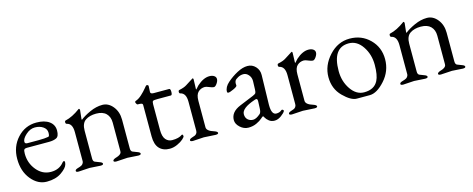

<svg xmlns="http://www.w3.org/2000/svg" viewBox="-30 -914 3379 1373"><g transform="rotate(-15 1659.0 -227.0)"><path d="M229 -414Q289 -414 323.5 -389Q358 -364 358 -321Q358 -278 336.5 -267.5Q315 -257 281 -257H117Q103 -257 97.5 -250.5Q92 -244 92 -220Q92 -150 135 -98Q178 -46 240.5 -46Q303 -46 337 -90Q344 -97 348 -97Q359 -97 352 -71Q345 -45 302.5 -15.5Q260 14 194 14Q128 14 79 -46Q30 -106 30 -197.5Q30 -289 87.5 -351.5Q145 -414 229 -414ZM111 -303Q111 -288 130 -288H212Q259 -288 285 -293Q295 -294 295 -321.5Q295 -349 270 -366Q245 -383 209.5 -383Q174 -383 142.5 -354.5Q111 -326 111 -303Z M873 3 793 -2 711 3Q691 3 691 -6.5Q691 -16 714 -24Q715 -24 718 -25Q751 -35 756 -52Q757 -57 757 -62V-272Q757 -315 732 -340Q707 -365 658.5 -365Q610 -365 579 -344Q548 -323 548 -268V-62Q548 -42 560 -36Q573 -30 593.5 -23Q614 -16 614 -6.5Q614 3 594 3L513 -2L432 3Q412 3 412 -6.5Q412 -16 428.5 -21.5Q445 -27 447.5 -27.5Q450 -28 458 -32Q466 -36 468 -39Q478 -50 478 -62V-277Q478 -341 437 -349Q429 -351 429 -362Q429 -373 436 -374Q488 -386 546 -429Q547 -430 549.5 -430Q552 -430 555 -421L548 -356Q548 -349 549 -348Q577 -371 624.5 -392.5Q672 -414 717 -414Q762 -414 794.5 -374Q827 -334 827 -275V-62Q827 -42 839 -36Q852 -30 872.5 -23Q893 -16 893 -6.5Q893 3 873 3Z M1104 14Q1055 14 1027.5 -15.5Q1000 -45 1000 -105V-337Q1000 -346 992.5 -349Q985 -352 962 -352Q959 -352 954.5 -359.5Q950 -367 950 -371.5Q950 -376 955 -379Q978 -386 1002 -408Q1026 -430 1041 -449Q1056 -468 1059 -468Q1073 -468 1073 -458L1071 -414Q1071 -400 1095 -400H1209Q1219 -400 1219 -376Q1219 -352 1209 -352H1110Q1083 -352 1076.5 -348Q1070 -344 1070 -324V-135Q1070 -84 1089 -62.5Q1108 -41 1136 -41Q1186 -41 1211 -60Q1215 -63 1218 -58.5Q1221 -54 1221 -47.5Q1221 -41 1205 -26.5Q1189 -12 1160.5 1Q1132 14 1104 14Z M1446 3 1359 -2 1278 3Q1258 3 1258 -6.5Q1258 -16 1276 -22Q1294 -28 1300 -30.5Q1306 -33 1312.5 -41Q1319 -49 1319 -62V-277Q1319 -340 1278 -349Q1270 -351 1270 -361.5Q1270 -372 1277 -374Q1315 -382 1333 -394Q1367 -416 1378 -422.5Q1389 -429 1389 -429.5Q1389 -430 1391.5 -430Q1394 -430 1396 -423Q1396 -396 1394.5 -371Q1393 -346 1394.5 -346Q1396 -346 1400 -351Q1414 -368 1418 -371Q1466 -414 1510 -414Q1531 -414 1544.5 -405Q1558 -396 1558 -381Q1558 -366 1545.5 -348Q1533 -330 1522 -330Q1511 -330 1490 -339Q1469 -348 1459 -348Q1430 -348 1409.5 -329Q1389 -310 1389 -264V-67Q1390 -40 1443 -24Q1466 -16 1466 -6.5Q1466 3 1446 3Z M1678 -87Q1678 -61 1694 -46.5Q1710 -32 1733 -32Q1756 -32 1787 -59Q1798 -68 1799 -99L1801 -148Q1802 -169 1792 -169Q1785 -169 1778 -166Q1678 -132 1678 -87ZM1679 -314 1680 -300Q1680 -291 1651.5 -278Q1623 -265 1613 -265Q1603 -265 1603 -274Q1603 -308 1637.5 -338.5Q1672 -369 1714 -391.5Q1756 -414 1791.5 -414Q1827 -414 1851 -388Q1875 -362 1874 -325L1869 -109V-103Q1869 -32 1905 -32Q1930 -32 1945 -46Q1949 -50 1955 -46.5Q1961 -43 1961 -37V-36Q1955 -23 1930 -4.5Q1905 14 1880.5 14Q1856 14 1839.5 1Q1823 -12 1816 -25Q1809 -38 1807 -38Q1803 -38 1789 -25Q1775 -12 1747.5 1Q1720 14 1686.5 14Q1653 14 1625.5 -11Q1598 -36 1598 -65Q1598 -125 1671 -155L1773 -197Q1792 -205 1796 -211Q1800 -217 1801 -237L1803 -299V-301Q1803 -327 1786.5 -346Q1770 -365 1748.5 -365Q1727 -365 1708 -354.5Q1689 -344 1684 -335Q1679 -326 1679 -314Z M2179 3 2092 -2 2011 3Q1991 3 1991 -6.5Q1991 -16 2009 -22Q2027 -28 2033 -30.5Q2039 -33 2045.5 -41Q2052 -49 2052 -62V-277Q2052 -340 2011 -349Q2003 -351 2003 -361.5Q2003 -372 2010 -374Q2048 -382 2066 -394Q2100 -416 2111 -422.5Q2122 -429 2122 -429.5Q2122 -430 2124.5 -430Q2127 -430 2129 -423Q2129 -396 2127.5 -371Q2126 -346 2127.5 -346Q2129 -346 2133 -351Q2147 -368 2151 -371Q2199 -414 2243 -414Q2264 -414 2277.5 -405Q2291 -396 2291 -381Q2291 -366 2278.5 -348Q2266 -330 2255 -330Q2244 -330 2223 -339Q2202 -348 2192 -348Q2163 -348 2142.5 -329Q2122 -310 2122 -264V-67Q2123 -40 2176 -24Q2199 -16 2199 -6.5Q2199 3 2179 3Z M2533 -383Q2413 -383 2413 -210Q2413 -133 2453 -74.5Q2493 -16 2551 -16Q2626 -16 2654 -71Q2674 -110 2674 -187Q2674 -264 2634 -323.5Q2594 -383 2533 -383ZM2388 -43Q2331 -100 2331 -186.5Q2331 -273 2395.5 -343.5Q2460 -414 2548 -414Q2636 -414 2696 -354.5Q2756 -295 2756 -207Q2756 -119 2696.5 -52.5Q2637 14 2583.5 14Q2530 14 2487.5 14Q2445 14 2388 -43Z M3276 3 3196 -2 3114 3Q3094 3 3094 -6.5Q3094 -16 3117 -24Q3118 -24 3121 -25Q3154 -35 3159 -52Q3160 -57 3160 -62V-272Q3160 -315 3135 -340Q3110 -365 3061.5 -365Q3013 -365 2982 -344Q2951 -323 2951 -268V-62Q2951 -42 2963 -36Q2976 -30 2996.5 -23Q3017 -16 3017 -6.5Q3017 3 2997 3L2916 -2L2835 3Q2815 3 2815 -6.5Q2815 -16 2831.5 -21.5Q2848 -27 2850.5 -27.5Q2853 -28 2861 -32Q2869 -36 2871 -39Q2881 -50 2881 -62V-277Q2881 -341 2840 -349Q2832 -351 2832 -362Q2832 -373 2839 -374Q2891 -386 2949 -429Q2950 -430 2952.5 -430Q2955 -430 2958 -421L2951 -356Q2951 -349 2952 -348Q2980 -371 3027.5 -392.5Q3075 -414 3120 -414Q3165 -414 3197.5 -374Q3230 -334 3230 -275V-62Q3230 -42 3242 -36Q3255 -30 3275.5 -23Q3296 -16 3296 -6.5Q3296 3 3276 3Z"/></g></svg>

Font: EB Garamond
Style: Regular
Weight: 400
Version: Version 0.012